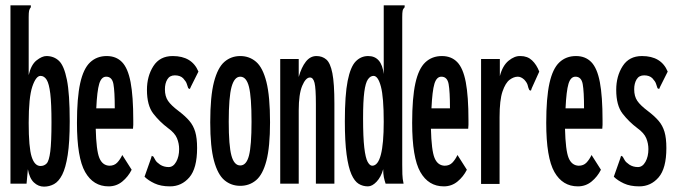

<svg xmlns="http://www.w3.org/2000/svg" viewBox="-20 -685 2540 716"><path d="M144 11Q123 11 106.5 -4.5Q90 -20 84 -54L79 0H19V-665H95V-658Q90 -652 88.5 -645Q87 -638 87 -621V-405Q96 -444 116.5 -460Q137 -476 153 -476Q181 -476 200 -458Q219 -440 229.5 -387.5Q240 -335 240 -233Q240 -155 232.5 -107Q225 -59 212 -33.5Q199 -8 181.5 1.5Q164 11 144 11ZM131 -66Q145 -66 154 -75.5Q163 -85 167.5 -120Q172 -155 172 -229Q172 -299 167.5 -336Q163 -373 154 -387.5Q145 -402 131 -402Q114 -402 100.5 -362Q87 -322 87 -227Q87 -135 98 -100.5Q109 -66 131 -66Z M385 10Q328 10 297.5 -43.5Q267 -97 267 -227Q267 -320 279 -374.5Q291 -429 316 -452.5Q341 -476 378 -476Q413 -476 435 -453.5Q457 -431 467 -378.5Q477 -326 477 -236Q477 -226 477 -219.5Q477 -213 476 -205H337Q339 -124 350.5 -96Q362 -68 388 -67Q406 -67 417 -78.5Q428 -90 436 -107L471 -52Q458 -26 436 -8Q414 10 385 10ZM339 -281H408Q408 -344 403 -371.5Q398 -399 376 -399Q358 -399 350 -372.5Q342 -346 339 -281Z M614 10Q580 10 556.5 -1Q533 -12 519 -26L543 -94L546 -104L552 -101Q556 -94 560 -87Q564 -80 577 -71Q591 -62 609 -62Q626 -62 637 -81.5Q648 -101 648 -129Q648 -150 640 -169.5Q632 -189 607 -207Q575 -231 551.5 -261.5Q528 -292 528 -350Q528 -401 552 -438.5Q576 -476 624 -476Q696 -476 720 -418L692 -362L688 -353L682 -356Q679 -364 676.5 -372.5Q674 -381 663 -393Q652 -404 632 -404Q613 -404 604 -389Q595 -374 595 -352Q595 -326 606.5 -309Q618 -292 646 -271Q671 -252 686 -234.5Q701 -217 708 -193.5Q715 -170 715 -133Q715 -57 686 -23.5Q657 10 614 10Z M876 8Q842 8 817 -13Q792 -34 778 -85.5Q764 -137 764 -229Q764 -326 778 -379.5Q792 -433 817 -454.5Q842 -476 876 -476Q910 -476 935 -454.5Q960 -433 973.5 -379.5Q987 -326 987 -229Q987 -137 973.5 -85.5Q960 -34 935 -13Q910 8 876 8ZM876 -68Q899 -68 908.5 -105Q918 -142 918 -231Q918 -323 908.5 -361Q899 -399 876 -399Q854 -399 843.5 -361Q833 -323 833 -231Q833 -142 843 -105Q853 -68 876 -68Z M1025 0V-465H1094V-398Q1104 -434 1120.5 -455Q1137 -476 1160 -476Q1182 -476 1197 -463Q1212 -450 1219.5 -412Q1227 -374 1227 -299V0H1158V-297Q1158 -356 1153 -376Q1148 -396 1136 -396Q1120 -396 1107 -365Q1094 -334 1094 -273V0Z M1352 10Q1333 10 1317.5 0.5Q1302 -9 1290.5 -35Q1279 -61 1272.5 -109Q1266 -157 1266 -233Q1266 -331 1276.5 -383.5Q1287 -436 1306.5 -456Q1326 -476 1353 -476Q1403 -476 1411 -409V-665H1489V-658Q1483 -652 1481.5 -645Q1480 -638 1480 -621V-71Q1480 -53 1480.5 -35.5Q1481 -18 1485 0H1418Q1414 -12 1411.5 -24Q1409 -36 1409 -54Q1401 -25 1384.5 -7.5Q1368 10 1352 10ZM1368 -67Q1411 -67 1411 -231Q1411 -322 1400.5 -362Q1390 -402 1373 -402Q1361 -402 1352 -389Q1343 -376 1338.5 -342Q1334 -308 1334 -244Q1334 -173 1338.5 -134.5Q1343 -96 1351 -81.5Q1359 -67 1368 -67Z M1635 10Q1578 10 1547.5 -43.5Q1517 -97 1517 -227Q1517 -320 1529 -374.5Q1541 -429 1566 -452.5Q1591 -476 1628 -476Q1663 -476 1685 -453.5Q1707 -431 1717 -378.5Q1727 -326 1727 -236Q1727 -226 1727 -219.5Q1727 -213 1726 -205H1587Q1589 -124 1600.5 -96Q1612 -68 1638 -67Q1656 -67 1667 -78.5Q1678 -90 1686 -107L1721 -52Q1708 -26 1686 -8Q1664 10 1635 10ZM1589 -281H1658Q1658 -344 1653 -371.5Q1648 -399 1626 -399Q1608 -399 1600 -372.5Q1592 -346 1589 -281Z M1774 -465H1844V-401Q1854 -440 1876.5 -458.5Q1899 -477 1921 -476Q1947 -476 1964 -460Q1981 -444 1991 -418L1963 -356L1960 -347L1954 -349Q1950 -357 1948 -366.5Q1946 -376 1935 -388Q1923 -399 1911 -399Q1896 -399 1880.5 -387.5Q1865 -376 1854 -344Q1843 -312 1843 -248V1H1774Z M2135 10Q2078 10 2047.5 -43.5Q2017 -97 2017 -227Q2017 -320 2029 -374.5Q2041 -429 2066 -452.5Q2091 -476 2128 -476Q2163 -476 2185 -453.5Q2207 -431 2217 -378.5Q2227 -326 2227 -236Q2227 -226 2227 -219.5Q2227 -213 2226 -205H2087Q2089 -124 2100.5 -96Q2112 -68 2138 -67Q2156 -67 2167 -78.5Q2178 -90 2186 -107L2221 -52Q2208 -26 2186 -8Q2164 10 2135 10ZM2089 -281H2158Q2158 -344 2153 -371.5Q2148 -399 2126 -399Q2108 -399 2100 -372.5Q2092 -346 2089 -281Z M2364 10Q2330 10 2306.5 -1Q2283 -12 2269 -26L2293 -94L2296 -104L2302 -101Q2306 -94 2310 -87Q2314 -80 2327 -71Q2341 -62 2359 -62Q2376 -62 2387 -81.5Q2398 -101 2398 -129Q2398 -150 2390 -169.5Q2382 -189 2357 -207Q2325 -231 2301.5 -261.5Q2278 -292 2278 -350Q2278 -401 2302 -438.5Q2326 -476 2374 -476Q2446 -476 2470 -418L2442 -362L2438 -353L2432 -356Q2429 -364 2426.5 -372.5Q2424 -381 2413 -393Q2402 -404 2382 -404Q2363 -404 2354 -389Q2345 -374 2345 -352Q2345 -326 2356.5 -309Q2368 -292 2396 -271Q2421 -252 2436 -234.5Q2451 -217 2458 -193.5Q2465 -170 2465 -133Q2465 -57 2436 -23.5Q2407 10 2364 10Z"/></svg>

Font: Inconsolata UltraCondensed Bold
Style: Regular
Weight: 700
Width: 1
Monospace: yes
Designer: Raph Levien, Cyreal, Brenton Simpson
Foundry: Raph Levien, Cyreal, Google
Version: Version 3.001; ttfautohint (v1.8.2.53-6de2)